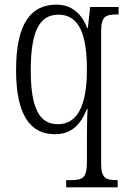

<svg xmlns="http://www.w3.org/2000/svg" viewBox="-20 -566 546 824"><path d="M264 238H485V207H481C434 207 414 199 414 135V-431C414 -497 434 -504 483 -504H489V-536H367L357 -446H354C331 -506 289 -546 222 -546C113 -546 49 -466 49 -266C49 -73 109 10 216 10C288 10 327 -33 353 -98H356C354 -74 353 -12 353 33V132C353 199 333 207 284 207H264ZM228 -33C146 -33 112 -107 112 -265C112 -433 150 -503 231 -503C322 -503 353 -414 353 -267C353 -101 306 -33 228 -33Z"/></svg>

Font: Noto Serif Hebrew Condensed Light
Style: Regular
Weight: 300
Width: 3
Designer: Monotype Design Team
Foundry: Monotype Imaging Inc.
Version: Version 2.004